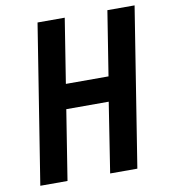

<svg xmlns="http://www.w3.org/2000/svg" viewBox="-82 -800 764 869"><g transform="rotate(-10 300.0 -365.0)"><path d="M33 0 149 -730H274L227 -434H423L470 -730H595L479 0H354L404 -321H209L158 0Z"/></g></svg>

Font: JetBrains Mono NL
Style: Bold Italic
Weight: 700
Italic angle: -9°
Designer: Philipp Nurullin, Konstantin Bulenkov
Foundry: JetBrains
Version: Version 2.304; ttfautohint (v1.8.4.7-5d5b)